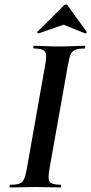

<svg xmlns="http://www.w3.org/2000/svg" viewBox="-20 -827 403 847"><path d="M25 0Q22 0 22 -6Q22 -12 25 -12Q52 -12 65.5 -17Q79 -22 86 -37Q93 -52 98 -81L180 -544Q188 -587 178 -600Q168 -613 130 -613Q127 -613 127 -619Q127 -625 130 -625Q153 -625 181 -623.5Q209 -622 240 -622Q275 -622 303 -623.5Q331 -625 353 -625Q356 -625 356 -619Q356 -613 353 -613Q326 -613 312 -607Q298 -601 291.5 -586Q285 -571 280 -542L198 -81Q190 -38 199.5 -25Q209 -12 248 -12Q250 -12 250 -6Q250 0 248 0Q226 0 198 -1Q170 -2 136 -2Q105 -2 76.5 -1Q48 0 25 0ZM151 -680Q149 -679 145.5 -682Q142 -685 145 -687L261 -802Q265 -807 270.5 -807Q276 -807 279 -802L362 -687Q364 -685 361 -681.5Q358 -678 355 -680L261 -718Z"/></svg>

Font: Cormorant Infant Light
Style: Bold Italic
Weight: 700
Italic angle: -10°
Version: Version 4.001